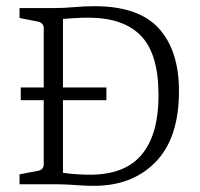

<svg xmlns="http://www.w3.org/2000/svg" viewBox="-20 -594 646 619"><path d="M47 -312H323V-271H47ZM285 -574Q427 -574 492 -502.5Q557 -431 557 -300Q557 -147 479.5 -69.5Q402 8 274 5Q258 5 238 3.5Q218 2 196.5 1Q175 0 153 0H43V-32L101 -43Q121 -46 121 -65V-503Q121 -519 104 -524L43 -536V-568H152Q187 -568 219 -571Q251 -574 285 -574ZM283 -31Q350 -33 396 -60.5Q442 -88 466.5 -144.5Q491 -201 491 -288Q491 -420 434.5 -478.5Q378 -537 265 -537Q240 -537 219 -535.5Q198 -534 183 -533V-37Q201 -34 231 -32Q261 -30 283 -31Z"/></svg>

Font: Yrsa Light
Style: Regular
Weight: 300
Designer: Anna Giedrys (Yrsa+Rasa design), David Brezina (Yrsa art-direction, Rasa art-direction, design)
Foundry: Rosetta Type Foundry
Version: Version 2.004